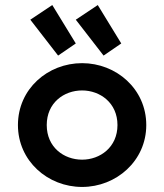

<svg xmlns="http://www.w3.org/2000/svg" viewBox="-20 -725 650 760"><path d="M305 15C440 15 559 -88 559 -230C559 -373 440 -475 305 -475C169 -475 51 -373 51 -230C51 -88 169 15 305 15ZM100 -647 210 -505 280 -553 187 -705ZM165 -230C165 -318 233 -367 305 -367C376 -367 445 -318 445 -230C445 -142 376 -93 305 -93C233 -93 165 -142 165 -230ZM280 -647 390 -505 460 -553 367 -705Z"/></svg>

Font: KT Kiyosuna Sans Bold
Style: Regular
Weight: 700
Designer: [Zen Kaku Gothic] Yoshimichi Ohira
Version: Version 1.010;Glyphs 3.1.2 (3151)